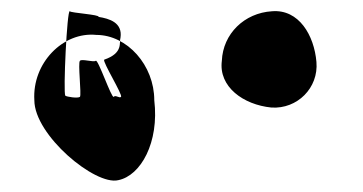

<svg xmlns="http://www.w3.org/2000/svg" viewBox="-20 -382 645 341"><path d="M41 -204C41 -142 149 -52 190 -62C230 -70 263 -129 254 -204C254 -266 206 -320 151 -320C92 -326 37 -270 41 -204ZM96 -212C92 -217 99 -366 104 -362C106 -359 158 -356 155 -352C174 -349 198 -342 194 -315C191 -307 200 -288 165 -276C162 -272 198 -214 195 -210C192 -207 185 -214 182 -210C178 -207 154 -278 150 -274C146 -271 125 -278 122 -274C118 -271 125 -214 122 -210C118 -207 99 -210 96 -212ZM374 -274C368 -228 412 -196 462 -191C508 -188 546 -226 542 -272C538 -319 511 -366 463 -362C414 -359 376 -322 374 -274Z"/></svg>

Font: pokerface
Style: Regular
Weight: 400
Version: Version 1